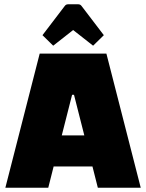

<svg xmlns="http://www.w3.org/2000/svg" viewBox="-20 -875 681 895"><path d="M5 0ZM411 -99H230L205 0H5L165 -625H476L636 0H436ZM373 -244 325 -433H316L268 -244ZM178 -711 281 -846Q287 -855 297 -855H345Q355 -855 361 -846L464 -711L414 -662L321 -735L228 -662Z"/></svg>

Font: Changa Black
Style: Regular
Weight: 900
Designer: Eduardo Rodriguez Tunni
Foundry: Eduardo Rodriguez Tunni
Version: Version 2.001; ttfautohint (v1.5.10-5e6f)